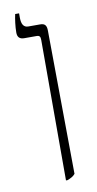

<svg xmlns="http://www.w3.org/2000/svg" viewBox="-78 -683 366 726"><g transform="rotate(-10 104.5 -320.5)"><path d="M115 6H121C134 1 144 -4 151 -13L146 -563C146 -583 140 -592 121 -592H76C58 -592 50 -605 50 -631V-647H35C31 -629 27 -601 27 -577C27 -560 35 -551 53 -551H100C112 -551 115 -546 115 -533Z"/></g></svg>

Font: Noto Serif Hebrew Condensed ExtraLight
Style: Regular
Weight: 200
Width: 3
Designer: Monotype Design Team
Foundry: Monotype Imaging Inc.
Version: Version 2.004